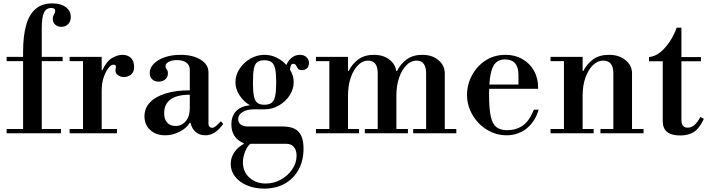

<svg xmlns="http://www.w3.org/2000/svg" viewBox="-20 -785 4185 1131"><path d="M116 0V-478Q116 -575 134.5 -638.5Q153 -702 191 -733.5Q229 -765 287 -765Q338 -765 367.5 -743Q397 -721 397 -685Q397 -659 381.5 -643Q366 -627 341 -627Q319 -627 305 -640Q291 -653 291 -674Q291 -686 294.5 -693Q298 -700 301.5 -706.5Q305 -713 305 -721Q305 -738 282 -738Q252 -738 239 -710.5Q226 -683 226 -618V0ZM19 0V-25H339V0ZM19 -425V-450H349V-425Z M390 0V-25H469V-425H390V-450H579V-371H583Q608 -425 640.5 -443.5Q673 -462 701 -462Q733 -462 751.5 -443.5Q770 -425 770 -391Q770 -360 751.5 -345.5Q733 -331 710 -331Q691 -331 675.5 -341.5Q660 -352 660 -371Q660 -377 661.5 -381.5Q663 -386 663 -391Q663 -396 660 -400Q657 -404 647 -404Q634 -404 618 -383.5Q602 -363 590.5 -328.5Q579 -294 579 -252V-25H669V0Z M953 12Q899 12 865 -19Q831 -50 831 -100Q831 -148 863.5 -182Q896 -216 956 -234.5Q1016 -253 1098 -253V-375Q1098 -401 1078 -416Q1058 -431 1023 -431Q993 -431 974 -421Q955 -411 955 -395Q955 -385 962 -377Q969 -369 969 -352Q969 -331 953.5 -317.5Q938 -304 914 -304Q890 -304 876 -318.5Q862 -333 862 -355Q862 -385 886 -409.5Q910 -434 951 -448Q992 -462 1043 -462Q1116 -462 1162 -433.5Q1208 -405 1208 -359V-55Q1208 -45 1214.5 -38.5Q1221 -32 1230 -32Q1239 -32 1251 -41.5Q1263 -51 1281 -71L1295 -55Q1248 12 1190 12Q1155 12 1132.5 -7.5Q1110 -27 1102 -62H1098Q1079 -30 1038 -9Q997 12 953 12ZM1013 -43Q1051 -43 1074.5 -71.5Q1098 -100 1098 -146V-227Q1023 -227 985 -199.5Q947 -172 947 -119Q947 -83 964.5 -63Q982 -43 1013 -43Z M1536 326Q1480 326 1435 307Q1390 288 1364.5 255Q1339 222 1339 181Q1339 144 1359.5 113Q1380 82 1416 63V59Q1379 43 1361 15.5Q1343 -12 1343 -52Q1343 -102 1371.5 -131Q1400 -160 1452 -165Q1415 -187 1391 -223.5Q1367 -260 1367 -301Q1367 -343 1391 -379.5Q1415 -416 1454 -439Q1493 -462 1538 -462Q1576 -462 1609.5 -445.5Q1643 -429 1667 -402Q1678 -429 1699 -445.5Q1720 -462 1746 -462Q1770 -462 1785 -448.5Q1800 -435 1800 -414Q1800 -395 1789 -383.5Q1778 -372 1759 -372Q1741 -372 1734.5 -381.5Q1728 -391 1723.5 -400Q1719 -409 1707 -409Q1699 -409 1694.5 -401.5Q1690 -394 1688 -375Q1699 -358 1704.5 -339.5Q1710 -321 1710 -301Q1710 -260 1686 -223Q1662 -186 1622.5 -163.5Q1583 -141 1538 -141H1475Q1435 -141 1409 -125Q1383 -109 1383 -82Q1383 -63 1398 -51.5Q1413 -40 1438 -40H1645Q1688 -40 1715 -26.5Q1742 -13 1755 16Q1768 45 1768 90Q1768 161 1739 214Q1710 267 1658 296.5Q1606 326 1536 326ZM1545 296Q1593 296 1634.5 273Q1676 250 1701.5 212.5Q1727 175 1727 132Q1727 99 1711 80.5Q1695 62 1666 62H1455Q1437 75 1424 107.5Q1411 140 1411 172Q1411 226 1449 261Q1487 296 1545 296ZM1537 -168Q1565 -168 1580 -179.5Q1595 -191 1601 -220Q1607 -249 1607 -300Q1607 -351 1601 -379Q1595 -407 1580 -418.5Q1565 -430 1537 -430Q1510 -430 1495.5 -419Q1481 -408 1475.5 -380Q1470 -352 1470 -300Q1470 -248 1475.5 -219.5Q1481 -191 1495.5 -179.5Q1510 -168 1537 -168Z M2490 -15V-353Q2490 -428 2433 -428Q2401 -428 2374 -401Q2347 -374 2331 -327.5Q2315 -281 2315 -222L2295 -367H2319Q2339 -408 2375.5 -435Q2412 -462 2468 -462Q2526 -462 2563 -430.5Q2600 -399 2600 -353V-15ZM1841 0V-25H2095V0ZM1920 -15V-434H2030V-15ZM2129 0V-25H2383V0ZM1841 -425V-450H2030V-425ZM2205 -15V-353Q2205 -428 2148 -428Q2116 -428 2089 -401Q2062 -374 2046 -327.5Q2030 -281 2030 -222L2010 -367H2034Q2054 -408 2090.5 -435Q2127 -462 2183 -462Q2241 -462 2278 -430.5Q2315 -399 2315 -353V-15ZM2414 0V-25H2668V0Z M2964 12Q2916 12 2873.5 -7.5Q2831 -27 2799 -60.5Q2767 -94 2749 -136.5Q2731 -179 2731 -225Q2731 -286 2759.5 -340Q2788 -394 2839 -428Q2890 -462 2959 -462Q3013 -462 3056.5 -437.5Q3100 -413 3125 -369Q3150 -325 3150 -268V-262H2823V-287H3034V-344Q3034 -435 2954 -435Q2921 -435 2900.5 -415.5Q2880 -396 2870.5 -350Q2861 -304 2861 -225Q2861 -144 2871 -99Q2881 -54 2904.5 -36Q2928 -18 2967 -18Q3020 -18 3059 -45Q3098 -72 3125 -139H3153Q3133 -69 3082.5 -28.5Q3032 12 2964 12Z M3593 -15V-353Q3593 -428 3533 -428Q3500 -428 3472.5 -401Q3445 -374 3428.5 -327.5Q3412 -281 3412 -222L3392 -367H3416Q3437 -408 3473.5 -435Q3510 -462 3568 -462Q3627 -462 3665 -430.5Q3703 -399 3703 -353V-15ZM3223 0V-25H3477V0ZM3302 -15V-434H3412V-15ZM3517 0V-25H3771V0ZM3223 -425V-450H3412V-425Z M3987 13Q3935 13 3909.5 -8Q3884 -29 3884 -71V-424H3803V-449Q3838 -452 3868.5 -476.5Q3899 -501 3924.5 -539Q3950 -577 3966 -622H3994V-449H4109V-424H3994V-78Q3994 -33 4031 -33Q4052 -33 4069.5 -47.5Q4087 -62 4106 -96L4126 -85Q4101 -30 4069 -8.5Q4037 13 3987 13Z"/></svg>

Font: Libre Bodoni
Style: Regular
Weight: 400
Designer: Pablo Impallari, Rodrigo Fuenzalida
Foundry: Impallari Type
Version: Version 2.005;gftools[0.9.23]